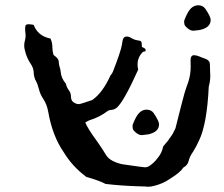

<svg xmlns="http://www.w3.org/2000/svg" viewBox="-20 -711 853 732"><path d="M544.9 1Q539.1 1 532.7 0Q510.3 -1 500.5 -1Q441.4 -2.9 382.3 -9.8Q360.4 -22 309.1 -36.6Q255.4 -76.7 223.1 -130.4Q179.7 -192.9 163.6 -286.1Q158.7 -313 145 -334Q139.6 -341.8 135.5 -350.6Q131.3 -359.4 127 -375.7Q122.6 -392.1 118.7 -398.9Q108.4 -416.5 108.4 -436Q107.4 -452.6 97.2 -467.3Q81.1 -491.2 74.7 -520Q72.3 -528.8 72.3 -537.6Q72.3 -547.4 75 -556.6Q77.6 -565.9 77.6 -574.7Q77.6 -582 76.2 -590.8L75.7 -600.1Q75.7 -608.4 78.1 -615.7Q83.5 -618.7 88.9 -618.7Q94.7 -618.7 99.4 -617.7Q104 -616.7 108.4 -616.2Q124 -573.7 172.4 -564Q179.7 -548.8 179.7 -530.8Q179.7 -515.6 184.1 -501.5Q203.6 -487.8 203.9 -476.8Q204.1 -465.8 207.5 -455.3Q210.9 -444.8 211.4 -437.5Q212.9 -413.1 231.4 -391.6Q233.4 -379.4 242.2 -367.2Q250.5 -356.9 250.5 -343.3Q250.5 -327.6 260.7 -320.8Q271 -314 280.3 -314Q286.6 -314 331.5 -329.6Q371.1 -356.9 400.9 -422.9Q408.2 -431.2 410.6 -438Q440.9 -516.1 444.8 -540.5Q445.8 -548.3 447.3 -555.7Q450.2 -571.8 462.9 -571.8Q471.7 -571.8 481.9 -565.4Q492.2 -559.1 504.9 -557.1Q514.6 -556.2 517.8 -553.2Q521 -550.3 521 -532.2Q534.2 -526.4 534.7 -522.9Q535.2 -519.5 535.2 -518.6Q535.2 -515.1 532.7 -515.1Q526.9 -515.1 523.4 -511.7Q504.4 -491.7 504.4 -465.3Q504.4 -455.6 506.8 -445.3Q450.2 -319.8 423.8 -299.3Q415 -292.5 400.9 -291.5Q396 -291 391.6 -288.6Q358.9 -263.7 320.8 -252.4Q315.9 -250.5 305.2 -244.1Q313 -222.7 353 -168Q370.1 -144 384.8 -119.1Q400.4 -95.2 445.3 -85Q526.4 -73.2 531.7 -73.2Q541 -73.2 548.3 -77.6Q567.4 -89.8 580.1 -107.4Q597.2 -127 602.1 -152.8L620.6 -174.8Q624.5 -181.6 629.4 -187.5Q639.2 -199.7 644.5 -212.9L648.9 -221.7Q673.8 -321.3 683.1 -354.5Q689.5 -376.5 697.8 -398.4Q707 -426.8 707 -457L706.5 -480.5Q706.5 -500.5 719.7 -500.5Q730.5 -500.5 748.5 -492.2L763.2 -486.8Q780.3 -480.5 780.3 -465.8Q780.3 -447.3 781 -438.5Q781.7 -429.7 781.7 -421.4Q781.7 -402.3 775.9 -380.4Q769 -236.3 738.3 -174.3Q730 -155.3 716.3 -132.8Q703.6 -115.7 698.7 -95.7Q694.8 -80.6 679.2 -72.3Q667 -53.7 633.3 -32.7Q627.9 -29.8 623.5 -26.4Q602.1 -11.7 571.3 -3.4Q557.1 1 544.9 1ZM716.8 -593.8Q703.1 -593.8 687.5 -610.4Q682.1 -615.7 682.1 -627.9Q682.1 -632.3 683.1 -634.8Q696.3 -668.5 708.5 -679.7Q720.7 -690.9 735.4 -690.9Q753.4 -690.9 762.7 -677.7Q783.2 -647.5 783.2 -635.3Q783.2 -605.5 741.7 -596.7ZM520 -195.8Q506.3 -195.8 490.7 -212.4Q485.4 -217.8 485.4 -230Q485.4 -234.4 486.3 -236.8Q499.5 -270.5 511.7 -281.7Q523.9 -293 538.6 -293Q556.6 -293 565.9 -279.8Q586.4 -249.5 586.4 -237.3Q586.4 -207.5 544.9 -198.7Z"/></svg>

Font: Kurland
Style: Regular
Weight: 400
Designer: GGBot
Version: 0.22